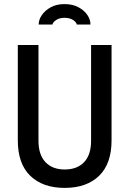

<svg xmlns="http://www.w3.org/2000/svg" viewBox="-20 -906 632 938"><path d="M296 12Q189 12 128 -47Q67 -106 67 -220V-686H168V-218Q168 -150 202 -114Q236 -78 296 -78Q357 -78 391 -114Q425 -150 425 -218V-686H525V-220Q525 -106 464 -47Q403 12 296 12ZM169 -786Q169 -810 184.5 -832.5Q200 -855 228 -870.5Q256 -886 295 -886Q335 -886 363.5 -870.5Q392 -855 407 -832.5Q422 -810 422 -786H355Q354 -797 337.5 -808Q321 -819 295 -819Q270 -819 254 -808Q238 -797 236 -786Z"/></svg>

Font: Archivo Narrow Medium
Style: Regular
Weight: 500
Designer: Hector Gatti
Foundry: Omnibus-Type
Version: Version 3.002